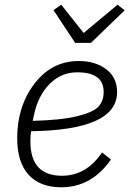

<svg xmlns="http://www.w3.org/2000/svg" viewBox="-20 -783 549 815"><path d="M366 -601H299L207 -740L240 -763L335 -643L479 -763L509 -739ZM240 12Q150 12 101.5 -41Q53 -94 53 -197Q53 -332 126.5 -428Q200 -524 314 -524Q385 -524 431 -489Q477 -454 477 -392Q477 -231 112 -226Q109 -207 109 -183Q109 -37 243 -37Q347 -37 413 -136L451 -106Q369 12 240 12ZM308 -476Q239 -476 190 -426Q141 -376 124 -294L119 -270Q240 -273 308.5 -290Q377 -307 398.5 -331Q420 -355 420 -393Q420 -476 308 -476Z"/></svg>

Font: IBM Plex Sans Light
Style: Italic
Weight: 300
Italic angle: -11.31°
Designer: Mike Abbink, Paul van der Laan, Pieter van Rosmalen
Foundry: Bold Monday
Version: Version 3.0